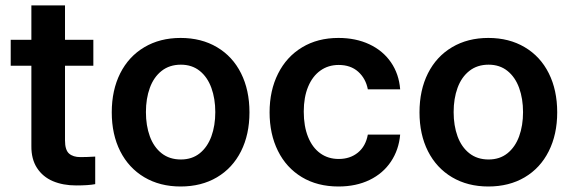

<svg xmlns="http://www.w3.org/2000/svg" viewBox="-20 -677 2112 708"><path d="M324.2 -434.6H219.7V-159.2Q219.7 -124 234.6 -110.8Q249.5 -97.7 276.4 -97.7Q299.8 -97.7 331.1 -99.6V2Q306.6 6.8 260.7 6.8Q212.4 6.8 175 -9Q137.7 -24.9 116.5 -57.6Q95.2 -90.3 95.7 -138.7V-434.6H19.5V-530.3H95.7V-657.2H219.7V-530.3H324.2Z M392.1 -262.7Q392.1 -344.7 423.3 -406.7Q454.6 -468.8 512.2 -502.9Q569.8 -537.1 646 -537.1Q722.7 -537.1 780.3 -502.9Q837.9 -468.8 868.9 -406.7Q899.9 -344.7 899.9 -262.7Q899.9 -181.2 868.7 -119.1Q837.4 -57.1 780 -23.2Q722.7 10.7 646 10.7Q569.8 10.7 512.2 -23.4Q454.6 -57.6 423.3 -119.4Q392.1 -181.2 392.1 -262.7ZM773.9 -263.7Q773.9 -313 759.5 -352.8Q745.1 -392.6 716.6 -415.5Q688 -438.5 647 -438.5Q605 -438.5 575.9 -415.5Q546.9 -392.6 532.5 -353Q518.1 -313.5 518.1 -263.7Q518.1 -213.9 532.5 -174.3Q546.9 -134.8 575.9 -111.8Q605 -88.9 647 -88.9Q688 -88.9 716.6 -111.8Q745.1 -134.8 759.5 -174.3Q773.9 -213.9 773.9 -263.7Z M974.1 -262.7Q974.1 -343.3 1005.4 -405.5Q1036.6 -467.8 1094 -502.4Q1151.4 -537.1 1228 -537.1Q1292 -537.1 1342 -513.7Q1392.1 -490.2 1421.6 -447.3Q1451.2 -404.3 1455.6 -347.7H1336.4Q1328.6 -387.7 1300.8 -412.6Q1272.9 -437.5 1229 -437.5Q1190.4 -437.5 1161.4 -416.7Q1132.3 -396 1116.2 -357.2Q1100.1 -318.4 1100.1 -265.6Q1100.1 -211.4 1116 -172.1Q1131.8 -132.8 1160.9 -111.8Q1189.9 -90.8 1229 -90.8Q1271 -90.8 1299.8 -114.3Q1328.6 -137.7 1336.4 -180.7H1455.6Q1450.7 -124.5 1421.6 -81.1Q1392.6 -37.6 1342.8 -13.4Q1293 10.7 1228 10.7Q1150.4 10.7 1093 -23.9Q1035.6 -58.6 1004.9 -120.6Q974.1 -182.6 974.1 -262.7Z M1526.9 -262.7Q1526.9 -344.7 1558.1 -406.7Q1589.4 -468.8 1647 -502.9Q1704.6 -537.1 1780.8 -537.1Q1857.4 -537.1 1915 -502.9Q1972.7 -468.8 2003.7 -406.7Q2034.7 -344.7 2034.7 -262.7Q2034.7 -181.2 2003.4 -119.1Q1972.2 -57.1 1914.8 -23.2Q1857.4 10.7 1780.8 10.7Q1704.6 10.7 1647 -23.4Q1589.4 -57.6 1558.1 -119.4Q1526.9 -181.2 1526.9 -262.7ZM1908.7 -263.7Q1908.7 -313 1894.3 -352.8Q1879.9 -392.6 1851.3 -415.5Q1822.8 -438.5 1781.7 -438.5Q1739.7 -438.5 1710.7 -415.5Q1681.6 -392.6 1667.2 -353Q1652.8 -313.5 1652.8 -263.7Q1652.8 -213.9 1667.2 -174.3Q1681.6 -134.8 1710.7 -111.8Q1739.7 -88.9 1781.7 -88.9Q1822.8 -88.9 1851.3 -111.8Q1879.9 -134.8 1894.3 -174.3Q1908.7 -213.9 1908.7 -263.7Z"/></svg>

Font: Pretendard Std SemiBold
Style: Regular
Weight: 600
Designer: Base glyphs from Inter by Rasmus Andersson; Hangeul glyphs from Noto Sans CJK(Source Han Sans) by Jang Soo-young and Kan
Foundry: Kil Hyung-jin
Version: Version 1.309